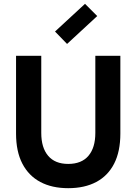

<svg xmlns="http://www.w3.org/2000/svg" viewBox="-20 -973 714 1005"><path d="M337 12Q252 12 191 -20.5Q130 -53 97 -116.5Q64 -180 64 -274V-681H196V-277Q196 -200 232 -157.5Q268 -115 337 -115Q407 -115 443 -157.5Q479 -200 479 -277V-681H610V-274Q610 -180 577.5 -116.5Q545 -53 484 -20.5Q423 12 337 12ZM331 -743 268 -808 425 -953 489 -889Z"/></svg>

Font: Gabarito SemiBold
Style: Regular
Weight: 600
Designer: Leandro Assis / Alvaro Franca / Felipe Casaprima
Foundry: Naipe Foundry
Version: Version 1.000